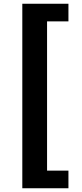

<svg xmlns="http://www.w3.org/2000/svg" viewBox="-20 -830 440 1024"><path d="M99 174H345V80H231V-716H345V-810H99Z"/></svg>

Font: Noto Sans T Chinese Black
Style: Bold
Weight: 900
Designer: Ryoko NISHIZUKA (kana & ideographs); Paul D. Hunt (Latin, Greek & Cyrillic); Wenlong ZHANG (bopomofo); Sandoll Communica
Foundry: Adobe Systems Incorporated
Version: Version 1.000;PS 1;hotconv 1.0.78;makeotf.lib2.5.61930